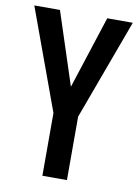

<svg xmlns="http://www.w3.org/2000/svg" viewBox="-82 -769 593 824"><g transform="rotate(10 214.5 -357.0)"><path d="M215.3 -397.5 317.9 -713.9H429.2L268.1 -276.4V0H161.1V-273.4L0 -713.9H111.8Z"/></g></svg>

Font: Open Sans Condensed SemiBold
Style: Regular
Weight: 600
Width: 3
Designer: Monotype Design Team
Foundry: Monotype Imaging Inc.
Version: Version 3.000; ttfautohint (v1.8.4)